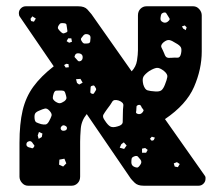

<svg xmlns="http://www.w3.org/2000/svg" viewBox="-20 -591 714 611"><path d="M69 0Q58 0 50 -9Q42 -18 42 -29V-136Q42 -197 52 -239.5Q62 -282 86 -315Q110 -348 151 -380L43 -538Q40 -542 40 -549Q40 -558 46.5 -564.5Q53 -571 62 -571H229Q249 -571 258 -561Q267 -551 271 -546L399 -364Q413 -379 416 -398.5Q419 -418 419 -431V-542Q419 -555 427 -563Q435 -571 446 -571H595Q606 -571 614 -562Q622 -553 622 -542V-427Q622 -371 597.5 -314.5Q573 -258 505 -212L631 -33Q634 -29 634 -26.5Q634 -24 634 -22Q634 -13 627.5 -6.5Q621 0 612 0H437Q418 0 408.5 -9.5Q399 -19 396 -23L256 -228Q239 -207 237 -181.5Q235 -156 235 -140V-29Q235 -16 227 -8Q219 0 208 0ZM514 -541Q511 -546 509 -549Q507 -552 501 -551Q495 -549 493.5 -546Q492 -543 491 -536Q490 -530 491.5 -526.5Q493 -523 499 -520Q509 -516 517 -525Q521 -529 519.5 -532Q518 -535 514 -541ZM94 -532 83 -539 77 -531 79 -524 88 -522ZM185 -517Q177 -518 173.5 -517Q170 -516 166 -509Q163 -503 165 -499.5Q167 -496 172 -491Q177 -486 180 -485Q183 -484 189 -487Q195 -489 194.5 -492.5Q194 -496 193 -503Q192 -509 191.5 -512.5Q191 -516 185 -517ZM574 -504 568 -510 559 -507 563 -500 571 -495ZM262 -481Q252 -485 246 -479Q241 -473 238.5 -469.5Q236 -466 240 -460Q244 -453 248.5 -452.5Q253 -452 261 -453Q267 -455 267 -459Q267 -463 268 -469Q269 -478 262 -481ZM207 -469H197L192 -460L200 -455L209 -458ZM539 -454Q527 -462 519 -463.5Q511 -465 500 -456Q490 -447 494 -439.5Q498 -432 503 -420Q506 -411 510.5 -408.5Q515 -406 524 -407Q537 -408 545 -407.5Q553 -407 556 -420Q559 -434 555.5 -440.5Q552 -447 539 -454ZM233 -421Q222 -423 219 -416Q216 -411 218 -408.5Q220 -406 224 -402Q227 -398 229.5 -396.5Q232 -395 237 -397Q244 -401 243 -411Q242 -419 233 -421ZM198 -387 191 -388 184 -384 189 -376 199 -377ZM502 -365Q488 -376 479 -375Q470 -374 455 -365Q441 -355 436.5 -347Q432 -339 436 -322Q441 -306 449.5 -303.5Q458 -301 474 -300Q488 -299 494 -304Q500 -309 505 -322Q511 -337 512.5 -346Q514 -355 502 -365ZM236 -340 222 -339 225 -327 232 -322 243 -328ZM284 -312Q282 -316 280 -318Q278 -320 273 -318Q269 -317 268.5 -314.5Q268 -312 268 -307Q268 -302 267.5 -298.5Q267 -295 272 -293Q277 -291 279 -294Q281 -297 284 -302Q288 -307 284 -312ZM188 -294Q186 -301 182 -302Q178 -303 171 -303Q163 -303 158.5 -302.5Q154 -302 151 -294Q148 -285 148 -279.5Q148 -274 156 -268Q165 -262 170.5 -262.5Q176 -263 185 -269Q192 -275 191.5 -280Q191 -285 188 -294ZM358 -271Q342 -276 337 -267Q332 -258 321 -244Q313 -233 309 -226Q305 -219 314 -207Q323 -193 331 -188.5Q339 -184 355 -189Q370 -193 370.5 -202.5Q371 -212 371 -228Q371 -244 372.5 -254.5Q374 -265 358 -271ZM431 -249Q429 -254 427 -256Q425 -258 420 -257Q415 -255 414.5 -252.5Q414 -250 414 -245Q414 -239 413 -235Q412 -231 417 -229Q427 -225 434 -234Q438 -239 436.5 -241.5Q435 -244 431 -249ZM138 -238Q130 -247 123 -245.5Q116 -244 105 -239Q95 -235 92 -230Q89 -225 90 -214Q91 -204 96 -201.5Q101 -199 111 -196Q120 -194 125.5 -195Q131 -196 136 -205Q142 -216 144 -222.5Q146 -229 138 -238ZM187 -191Q181 -194 177 -190Q171 -185 174 -179Q177 -174 184 -175Q192 -176 193 -182Q194 -188 187 -191ZM115 -166 104 -171 100 -160 103 -149 113 -155ZM473 -153 463 -156 457 -149 463 -143 469 -145ZM83 -137Q78 -144 71 -141Q64 -139 64 -131Q64 -125 72 -122Q78 -121 81 -119.5Q84 -118 87 -122Q91 -127 88.5 -129.5Q86 -132 83 -137ZM383 -128 374 -138 366 -132 361 -121 375 -117ZM442 -120 432 -118V-105H445L450 -114ZM427 -83Q422 -89 419 -92.5Q416 -96 409 -94Q400 -91 399 -86.5Q398 -82 398 -74Q398 -63 410 -59Q416 -57 419 -58.5Q422 -60 426 -66Q433 -75 427 -83ZM185 -86 169 -83 168 -67 181 -61 191 -71ZM552 -69 543 -75 533 -71 536 -61 546 -59Z"/></svg>

Font: Rubik Moonrocks
Style: Regular
Weight: 400
Designer: Hubert and Fischer, NaN
Foundry: Hubert and Fischer, NaN
Version: Version 2.200